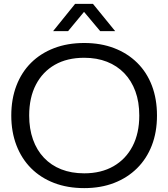

<svg xmlns="http://www.w3.org/2000/svg" viewBox="-20 -958 865 987"><path d="M413 9Q327 9 258 -17.5Q189 -44 140 -93Q91 -142 64.5 -211Q38 -280 38 -364Q38 -449 64.5 -518Q91 -587 140 -635.5Q189 -684 258 -710.5Q327 -737 413 -737Q498 -737 567 -710.5Q636 -684 685.5 -635Q735 -586 761 -517.5Q787 -449 787 -364Q787 -279 760.5 -210.5Q734 -142 684.5 -93Q635 -44 566.5 -17.5Q498 9 413 9ZM413 -67Q500 -67 563.5 -103.5Q627 -140 661.5 -206.5Q696 -273 696 -364Q696 -434 676 -488.5Q656 -543 619 -581.5Q582 -620 530 -640.5Q478 -661 413 -661Q325 -661 262 -625Q199 -589 164.5 -522.5Q130 -456 130 -364Q130 -296 149.5 -241Q169 -186 206 -147Q243 -108 295 -87.5Q347 -67 413 -67ZM253 -798 366 -938H458L572 -798H495L412 -897L330 -798Z"/></svg>

Font: Mona Sans SemiExpanded
Style: Regular
Weight: 400
Width: 6
Designer: Deni Anggara
Foundry: GitHub
Version: Version 2.000